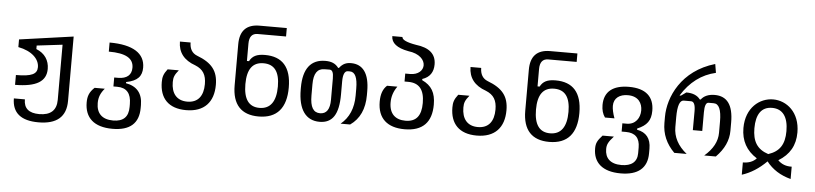

<svg xmlns="http://www.w3.org/2000/svg" viewBox="-51 -1068 6725 1585"><g transform="rotate(5 3311.5 -276.0)"><path d="M296.4 206.5C448.7 206.5 524.9 140.6 524.9 8.8V-524.4L77.6 -461.4V-397.9C191.9 -376 252.9 -313.5 252.9 -246.6C252.9 -189.5 208.5 -166.5 77.6 -166.5V-85C254.9 -85.9 335 -135.7 335 -239.3C335 -309.6 298.3 -366.7 227.1 -394.5V-423.8L439.5 -449.2V7.8C439.5 94.7 391.1 138.2 297.4 138.2C210.4 138.2 168.5 101.1 168.9 27.3H77.6C78.1 147 151.9 206.5 296.4 206.5Z M909.7 206.5C1054.7 206.5 1127.4 142.1 1127.4 14.6V-9.8C1127.4 -106.9 1078.6 -162.6 988.8 -178.2V-188C1084 -206.5 1118.7 -248 1118.7 -318.4C1118.7 -436 1020.5 -501 824.7 -501V-425.8C965.3 -425.8 1030.8 -388.2 1030.8 -310.1C1030.8 -251 993.7 -216.8 919.4 -216.8H887.7V-142.6H919.4C997.1 -142.6 1035.6 -98.1 1035.6 -9.8V14.6C1035.6 97.2 993.7 137.7 909.2 137.7C816.9 137.7 770.5 89.4 770.5 4.9C770.5 -44.4 786.1 -79.6 818.4 -117.7H733.9C691.9 -78.6 679.2 -43.5 679.2 7.8C679.2 133.8 755.9 206.5 909.7 206.5Z M1501.5 0C1653.3 0 1729 -86.9 1729 -229C1729 -343.3 1679.7 -408.2 1552.7 -456.1C1511.7 -472.7 1491.2 -507.3 1490.7 -559.6H1402.3C1402.8 -469.7 1450.7 -408.2 1545.9 -375C1612.3 -348.1 1638.2 -303.2 1638.2 -227.5C1638.2 -128.9 1593.8 -70.8 1505.4 -70.8C1416.5 -70.8 1372.6 -129.4 1372.6 -221.2C1372.6 -260.7 1380.9 -282.2 1414.1 -322.3H1321.3C1289.1 -281.2 1282.2 -254.9 1282.2 -213.9C1282.2 -80.1 1355.5 0 1501.5 0Z M2102.5 0C2255.9 0 2330.6 -90.8 2330.6 -259.3C2330.6 -429.2 2254.9 -510.7 2112.3 -510.7C2042.5 -510.7 2007.3 -491.2 1984.4 -448.2H1967.3V-591.8C1967.3 -648.9 1990.2 -677.7 2036.1 -677.7H2271.5V-747.6H2045.9C1937.5 -747.6 1883.3 -690.9 1883.8 -578.1V-239.3C1883.8 -79.6 1959 0 2102.5 0ZM2103.5 -71.3C2015.6 -71.3 1971.2 -132.3 1971.2 -256.8C1971.2 -380.9 2015.6 -441.4 2106.4 -441.4C2195.8 -441.4 2240.2 -382.8 2240.2 -260.7C2240.2 -137.2 2194.8 -71.3 2103.5 -71.3Z M2607.9 0C2714.8 0 2765.1 -75.2 2765.1 -240.2V-347.7C2765.1 -406.7 2778.8 -436.5 2805.7 -436.5H2821.8C2864.7 -436.5 2886.2 -390.6 2886.2 -299.3V-242.2C2886.2 -137.2 2851.6 -56.6 2782.7 0H2861.8C2939.5 -54.2 2978.5 -138.7 2978.5 -252.4V-285.2C2978.5 -432.6 2923.8 -505.4 2825.7 -505.4C2786.6 -505.4 2756.8 -493.7 2729 -457H2722.2C2696.3 -492.7 2660.6 -505.4 2612.8 -505.4C2492.7 -505.4 2430.2 -424.8 2430.2 -268.1V-253.4C2430.2 -85 2494.6 0 2607.9 0ZM2606 -70.8C2549.8 -70.8 2522.9 -115.2 2522.9 -210.9V-303.2C2522.9 -393.6 2552.2 -435.5 2610.8 -436L2653.3 -436.5C2676.3 -436.5 2686.5 -414.6 2686.5 -365.7V-189.5C2686.5 -110.4 2659.2 -70.8 2606 -70.8Z M3312.5 0C3463.4 0 3535.6 -78.1 3535.6 -223.1C3535.6 -322.8 3501.5 -379.4 3422.4 -416.5V-426.3C3484.9 -446.8 3513.2 -492.2 3513.2 -554.2C3513.2 -642.1 3456.1 -689.5 3345.7 -702.6C3268.1 -715.8 3229 -734.4 3229 -757.3H3145C3145 -700.2 3192.4 -662.6 3287.6 -645C3381.3 -633.8 3423.8 -584.5 3423.8 -539.6C3423.8 -497.1 3386.2 -458.5 3318.4 -458.5H3278.3V-392.6H3309.1C3399.9 -392.6 3443.8 -338.9 3443.8 -229C3443.8 -122.6 3402.3 -70.8 3313.5 -70.8C3229 -70.8 3178.7 -117.7 3178.7 -210.4C3178.7 -260.3 3193.4 -304.2 3223.1 -345.2H3137.7C3104.5 -315.9 3088.4 -271.5 3088.4 -209.5C3088.4 -70.3 3169.4 0 3312.5 0Z M3909.7 0C4061.5 0 4137.2 -86.9 4137.2 -229C4137.2 -343.3 4087.9 -408.2 3960.9 -456.1C3919.9 -472.7 3899.4 -507.3 3898.9 -559.6H3810.5C3811 -469.7 3858.9 -408.2 3954.1 -375C4020.5 -348.1 4046.4 -303.2 4046.4 -227.5C4046.4 -128.9 4002 -70.8 3913.6 -70.8C3824.7 -70.8 3780.8 -129.4 3780.8 -221.2C3780.8 -260.7 3789.1 -282.2 3822.3 -322.3H3729.5C3697.3 -281.2 3690.4 -254.9 3690.4 -213.9C3690.4 -80.1 3763.7 0 3909.7 0Z M4510.7 0C4664.1 0 4738.8 -90.8 4738.8 -259.3C4738.8 -429.2 4663.1 -510.7 4520.5 -510.7C4450.7 -510.7 4415.5 -491.2 4392.6 -448.2H4375.5V-591.8C4375.5 -648.9 4398.4 -677.7 4444.3 -677.7H4679.7V-747.6H4454.1C4345.7 -747.6 4291.5 -690.9 4292 -578.1V-239.3C4292 -79.6 4367.2 0 4510.7 0ZM4511.7 -71.3C4423.8 -71.3 4379.4 -132.3 4379.4 -256.8C4379.4 -380.9 4423.8 -441.4 4514.6 -441.4C4604 -441.4 4648.4 -382.8 4648.4 -260.7C4648.4 -137.2 4603 -71.3 4511.7 -71.3Z M5121.1 207.5C5263.7 207.5 5340.8 145.5 5340.8 22V-16.6C5340.8 -100.6 5302.2 -149.4 5225.1 -163.6V-173.3C5304.2 -206.5 5336.9 -249.5 5336.9 -330.1C5336.9 -445.3 5269.5 -510.3 5128.4 -510.3C4997.1 -510.3 4923.3 -454.1 4923.3 -342.3C4923.3 -301.3 4933.1 -267.6 4952.6 -240.7H5031.2C5016.1 -280.8 5008.8 -317.4 5008.8 -342.8C5008.8 -408.2 5058.1 -440.9 5125 -440.9C5214.8 -440.9 5245.6 -382.3 5245.6 -325.2C5245.6 -263.2 5209 -205.6 5135.3 -205.6H5099.6V-137.2H5135.3C5212.4 -137.2 5251 -97.7 5251 -18.6V29.3C5251 102.1 5203.6 138.2 5121.6 138.2C5028.8 138.2 4984.9 92.3 4984.9 17.6C4984.9 -18.6 4995.1 -41.5 5039.6 -90.3H4945.8C4903.3 -44.4 4893.6 -21 4893.6 21C4893.6 136.2 4968.3 207.5 5121.1 207.5Z M5547.9 0H5650.4C5575.7 -60.1 5538.1 -130.9 5538.1 -212.9V-293.5C5538.1 -388.7 5554.7 -436.5 5588.4 -436.5H5648.9C5672.9 -436.5 5685.1 -409.2 5684.6 -355L5684.1 -200.2H5762.2V-355C5762.2 -409.2 5772.9 -436.5 5793.9 -436.5H5836.9C5879.9 -436.5 5901.4 -388.2 5901.4 -291V-196.8C5901.4 -125.5 5866.2 -60.1 5795.9 0H5892.1C5960 -68.4 5993.7 -142.1 5993.7 -221.7V-291C5993.7 -435.1 5942.4 -505.4 5838.9 -505.4C5787.6 -505.4 5749.5 -488.3 5726.6 -457.5H5719.2C5695.8 -489.3 5657.2 -505.4 5603.5 -505.4L5561.5 -475.6H5549.8C5620.6 -590.3 5715.3 -661.1 5833 -688L5820.8 -760.3C5545.4 -680.2 5445.3 -453.1 5445.3 -289.6V-239.3C5445.3 -147.9 5479.5 -68.4 5547.9 0Z M6118.7 131.3C6190.9 108.4 6258.3 65.9 6321.3 2.9C6370.1 65.9 6437.5 108.9 6523.4 131.3V29.3C6477.1 30.8 6438.5 16.6 6408.7 -14.2C6501 -70.3 6545.9 -148.9 6545.9 -255.9C6545.9 -423.8 6434.6 -510.7 6323.2 -510.7C6211.4 -510.7 6098.6 -422.9 6098.6 -254.4C6098.6 -148.9 6142.6 -69.3 6230.5 -14.2C6204.6 14.6 6167 29.3 6118.7 29.3ZM6321.3 -57.6C6227.1 -88.4 6189 -152.3 6189 -260.3C6189 -376 6232.4 -440.4 6320.8 -440.4C6409.7 -440.4 6454.6 -375 6454.6 -258.8C6454.6 -149.4 6414.6 -87.9 6321.3 -57.6Z"/></g></svg>

Font: Hack
Style: Regular
Weight: 400
Monospace: yes
Designer: Christopher Simpkins
Foundry: Christopher Simpkins
Version: Version 2.010